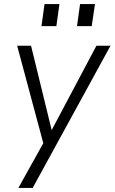

<svg xmlns="http://www.w3.org/2000/svg" viewBox="-20 -717 561 940"><path d="M70 203 192 -16 64 -493H132L233 -80L452 -493H521L140 203ZM357 -589 372 -697H445L429 -589ZM183 -589 198 -697H271L256 -589Z"/></svg>

Font: Hanken Grotesk Light
Style: Italic
Weight: 300
Italic angle: -8°
Designer: Alfredo Marco Pradil
Foundry: Hanken Design Co.
Version: Version 3.013